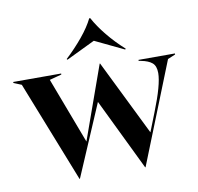

<svg xmlns="http://www.w3.org/2000/svg" viewBox="-103 -837 970 939"><g transform="rotate(-10 381.5 -367.5)"><path d="M19 -487 -20 -503V-508H218V-503L158 -487L282 -159L412 -523H414L598 -149L635 -243Q686 -371 686 -428Q686 -463 668 -478.5Q650 -494 613 -501L602 -503V-508H783V-503L745 -487L545 15H543L371 -340L219 15H217ZM260 -569 257 -573Q304 -617 342 -663Q380 -709 400 -750H405Q428 -707 466 -660.5Q504 -614 550 -573L547 -569L403 -638Z"/></g></svg>

Font: Nyght Serif Medium
Style: Regular
Weight: 500
Designer: Maksym Kobuzan
Version: Version 0.410